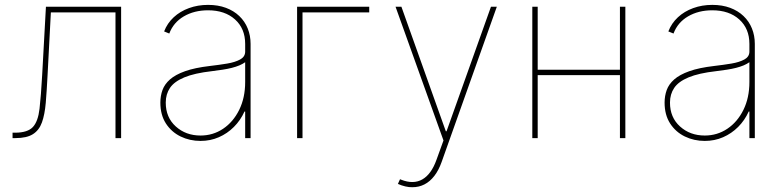

<svg xmlns="http://www.w3.org/2000/svg" viewBox="-20 -574 3254 798"><path d="M32.2 0V-22.5H43.9Q95.2 -22.9 116.7 -46.1Q138.2 -69.3 144.3 -122.1Q150.4 -174.8 155.3 -262.7L170.9 -545.9H483.4V0H460V-522.5H191.4L177.7 -261.7Q174.3 -195.8 170.2 -146.7Q166 -97.7 154.3 -65.2Q142.6 -32.7 116.9 -16.4Q91.3 0 43.9 0Z M813.5 11.7Q768.6 11.7 730.5 -6.8Q692.4 -25.4 669.4 -61Q646.5 -96.7 646.5 -147.5Q646.5 -175.3 655.3 -199.7Q664.1 -224.1 686.5 -243.9Q709 -263.7 749.3 -278.1Q789.6 -292.5 852.5 -299.8Q890.6 -304.2 924.1 -309.8Q957.5 -315.4 978.3 -326.9Q999 -338.4 999 -359.4V-391.6Q999 -455.1 956.8 -493.2Q914.6 -531.2 844.7 -531.2Q787.1 -531.2 743.9 -505.9Q700.7 -480.5 683.6 -434.6L662.1 -443.4Q675.3 -477.5 701.9 -502.2Q728.5 -526.9 765.4 -540.3Q802.2 -553.7 844.7 -553.7Q886.2 -553.7 918.9 -541.5Q951.7 -529.3 974.6 -507.3Q997.6 -485.4 1009.5 -455.8Q1021.5 -426.3 1021.5 -391.6V0H999V-110.4H996.1Q979.5 -73.7 952.1 -46.4Q924.8 -19 889.6 -3.7Q854.5 11.7 813.5 11.7ZM813.5 -10.7Q865.2 -10.7 907.2 -38.8Q949.2 -66.9 974.1 -117.2Q999 -167.5 999 -233.4V-315.4Q988.8 -308.1 974.9 -302.2Q960.9 -296.4 943.6 -292Q926.3 -287.6 905.5 -284.4Q884.8 -281.2 861.3 -278.3Q788.1 -270 746.1 -252.4Q704.1 -234.9 686.5 -208.7Q668.9 -182.6 668.9 -147.5Q668.9 -85.9 710.7 -48.3Q752.4 -10.7 813.5 -10.7Z M1514.6 -545.9V-522.5H1237.3V0H1214.8V-545.9Z M1694.3 204.1Q1680.7 204.6 1665 200.9Q1649.4 197.3 1633.8 190.4L1642.6 170.9L1647.5 172.9Q1698.2 192.9 1735.4 171.6Q1772.5 150.4 1793.9 90.8L1823.2 9.8L1624 -545.9H1648.4L1833 -28.3H1835.9L2020.5 -545.9H2044.9L1815.4 99.6Q1803.2 133.8 1785.2 157.2Q1767.1 180.7 1744.1 192.4Q1721.2 204.1 1694.3 204.1Z M2567.4 -284.2V-261.7H2207V-284.2ZM2214.8 -545.9V0H2192.4V-545.9ZM2579.1 -545.9V0H2556.6V-545.9Z M2909.2 11.7Q2864.3 11.7 2826.2 -6.8Q2788.1 -25.4 2765.1 -61Q2742.2 -96.7 2742.2 -147.5Q2742.2 -175.3 2751 -199.7Q2759.8 -224.1 2782.2 -243.9Q2804.7 -263.7 2845 -278.1Q2885.3 -292.5 2948.2 -299.8Q2986.3 -304.2 3019.8 -309.8Q3053.2 -315.4 3074 -326.9Q3094.7 -338.4 3094.7 -359.4V-391.6Q3094.7 -455.1 3052.5 -493.2Q3010.3 -531.2 2940.4 -531.2Q2882.8 -531.2 2839.6 -505.9Q2796.4 -480.5 2779.3 -434.6L2757.8 -443.4Q2771 -477.5 2797.6 -502.2Q2824.2 -526.9 2861.1 -540.3Q2897.9 -553.7 2940.4 -553.7Q2981.9 -553.7 3014.6 -541.5Q3047.4 -529.3 3070.3 -507.3Q3093.3 -485.4 3105.2 -455.8Q3117.2 -426.3 3117.2 -391.6V0H3094.7V-110.4H3091.8Q3075.2 -73.7 3047.9 -46.4Q3020.5 -19 2985.4 -3.7Q2950.2 11.7 2909.2 11.7ZM2909.2 -10.7Q2960.9 -10.7 3002.9 -38.8Q3044.9 -66.9 3069.8 -117.2Q3094.7 -167.5 3094.7 -233.4V-315.4Q3084.5 -308.1 3070.6 -302.2Q3056.6 -296.4 3039.3 -292Q3022 -287.6 3001.2 -284.4Q2980.5 -281.2 2957 -278.3Q2883.8 -270 2841.8 -252.4Q2799.8 -234.9 2782.2 -208.7Q2764.6 -182.6 2764.6 -147.5Q2764.6 -85.9 2806.4 -48.3Q2848.1 -10.7 2909.2 -10.7Z"/></svg>

Font: Inter Tight Thin
Style: Regular
Weight: 250
Designer: Rasmus Andersson
Foundry: rsms
Version: Version 3.004